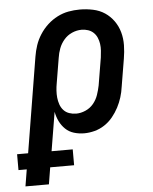

<svg xmlns="http://www.w3.org/2000/svg" viewBox="-109 -572 662 832"><g transform="rotate(-5 222.0 -156.5)"><path d="M-32 215 -20 142H-56V73H-8L60 -341Q64 -366 72 -390Q80 -414 94.5 -436.5Q109 -459 128.5 -477Q148 -495 171.5 -507Q195 -519 219.5 -523.5Q244 -528 269 -528Q298 -528 326.5 -522Q355 -516 377.5 -501Q400 -486 416 -463.5Q432 -441 439.5 -414Q447 -387 446.5 -357.5Q446 -328 441 -299L421 -179Q418 -156 411 -133.5Q404 -111 393 -90Q382 -69 366.5 -50Q351 -31 330.5 -17.5Q310 -4 287 2Q264 8 242 8Q219 8 197.5 1.5Q176 -5 160.5 -20Q145 -35 135.5 -54.5Q126 -74 122 -96L94 73H186V142H82L70 215ZM215 -80Q235 -80 255.5 -89Q276 -98 290 -115Q304 -132 311 -152.5Q318 -173 322 -193L342 -313Q344 -328 345 -343Q346 -358 344 -372Q342 -386 336.5 -399Q331 -412 321 -421.5Q311 -431 297.5 -435.5Q284 -440 269 -440Q248 -440 227.5 -431Q207 -422 192.5 -405Q178 -388 170.5 -368Q163 -348 160 -327L142 -219Q139 -203 138 -187Q137 -171 138.5 -156Q140 -141 145 -126.5Q150 -112 160 -101Q170 -90 184.5 -85Q199 -80 215 -80Z"/></g></svg>

Font: Iosevka Curly Semibold
Style: Italic
Weight: 600
Italic angle: -9°
Monospace: yes
Designer: Belleve Invis
Foundry: Belleve Invis
Version: Version 22.1.2; ttfautohint (v1.8.4)